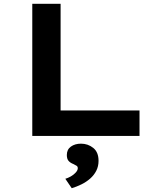

<svg xmlns="http://www.w3.org/2000/svg" viewBox="-20 -720 861 1017"><path d="M151 0V-700H301V-135H719V0ZM360 277 326 227Q340 223 355 214.5Q370 206 381 194Q392 182 392 171Q392 162 385.5 158Q379 154 369 149Q353 143 343.5 132.5Q334 122 334 101Q334 72 355.5 56.5Q377 41 409 41Q446 41 474 63.5Q502 86 502 132Q502 161 490 184.5Q478 208 457.5 226Q437 244 411.5 256.5Q386 269 360 277Z"/></svg>

Font: Lexend Peta SemiBold
Style: Regular
Weight: 600
Designer: Bonnie Shaver-Troup, Thomas Jockin
Foundry: Lexend
Version: Version 1.007